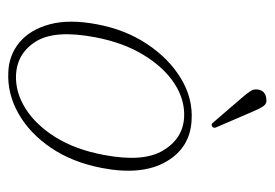

<svg xmlns="http://www.w3.org/2000/svg" viewBox="-122 -548 678 474"><g transform="rotate(90 217.0 -311.0)"><path d="M277 -445Q345 -441.5 379.2 -382Q413.5 -322.5 395 -225Q381 -151 345 -98Q309 -45 260.2 -17.5Q211.5 10 158.5 7.5Q116 6 84.5 -20.2Q53 -46.5 40 -94.8Q27 -143 40 -211.5Q53 -281.5 89 -335.5Q125 -389.5 174.2 -419Q223.5 -448.5 277 -445ZM166.5 -11.5Q208 -10 248 -35Q288 -60 318.8 -109.2Q349.5 -158.5 362.5 -228.5Q381 -325 351.8 -374.2Q322.5 -423.5 270 -426.5Q227 -429 186.5 -402.8Q146 -376.5 115.5 -326.2Q85 -276 72 -207Q53 -107.5 82.5 -60.5Q112 -13.5 166.5 -11.5ZM255.5 -596 294 -506.5Q297.5 -499.5 292.5 -496Q287.5 -492.5 283.5 -497L218.5 -572.5Q210.5 -582 205 -590.2Q199.5 -598.5 201 -608Q203.5 -627.5 224 -629.5Q235.5 -631.5 242 -622.2Q248.5 -613 255.5 -596Z"/></g></svg>

Font: Fraunces 72pt Soft Thin
Style: Italic
Weight: 100
Italic angle: -16°
Version: Version 1.000;[0bf87f6ff]